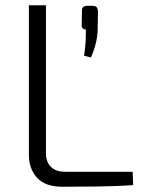

<svg xmlns="http://www.w3.org/2000/svg" viewBox="-20 -710 552 731"><path d="M155 -690V-127Q155 -93 174 -74.5Q193 -56 228 -56H485L487 -5Q421 -1 353 0Q285 1 217 1Q152 1 121 -33.5Q90 -68 90 -119V-690ZM331 -688Q343 -688 347.5 -683Q352 -678 353 -667L352 -613Q353 -582 346 -550.5Q339 -519 326 -491L300 -498Q304 -524 305.5 -545Q307 -566 307 -598Q290 -598 291 -615L292 -667Q291 -678 296.5 -683Q302 -688 314 -688Z"/></svg>

Font: Exo 2 Light
Style: Regular
Weight: 300
Designer: Natanael Gama
Foundry: Natanael Gama
Version: Version 2.010